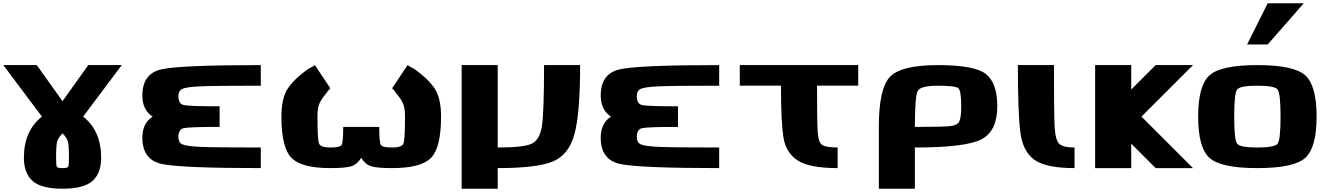

<svg xmlns="http://www.w3.org/2000/svg" viewBox="-20 -1020 8134 1165"><path d="M593.8 -62.5Q593.8 31.2 541 78.1Q488.3 125 359.4 125Q230.5 125 177.7 78.1Q125 31.2 125 -62.5Q125 -226.6 234.4 -312.5L0 -625H203.1L359.4 -406.2L515.6 -625H718.8L484.4 -312.5Q593.8 -226.6 593.8 -62.5ZM359.4 0Q388.7 0 393.6 -7.8Q398.4 -15.6 398.4 -62.5Q398.4 -138.7 391.6 -162.1Q384.8 -185.5 359.4 -210.9Q334 -185.5 327.1 -162.1Q320.3 -138.7 320.3 -62.5Q320.3 -15.6 325.2 -7.8Q330.1 0 359.4 0Z M1562.5 -500Q1281.2 -500 1195.3 -496.1Q1109.4 -492.2 1085.9 -480.5Q1062.5 -468.8 1062.5 -437.5Q1062.5 -390.6 1093.8 -382.8Q1125 -375 1312.5 -375V-250Q1125 -250 1093.8 -242.2Q1062.5 -234.4 1062.5 -187.5Q1062.5 -156.2 1085.9 -144.5Q1109.4 -132.8 1195.3 -128.9Q1281.2 -125 1562.5 -125V0Q1085.9 0 964.8 -24.4Q843.8 -48.8 843.8 -184.7Q843.8 -272.5 906.2 -312.5Q843.8 -352.5 843.8 -440.3Q843.8 -576.2 964.8 -600.6Q1085.9 -625 1562.5 -625Z M2437.5 -312.5Q2437.5 -365.2 2425.8 -391.6Q2414.1 -418 2384.8 -453.1Q2373 -470.7 2359.4 -484.4L2453.1 -625Q2472.7 -611.3 2494.1 -601.6Q2574.2 -544.9 2615.2 -486.3Q2656.2 -427.7 2656.2 -312.5Q2656.2 -125 2595.7 -62.5Q2535.2 0 2359.4 0Q2265.6 0 2230.5 -11.7Q2195.3 -23.4 2171.9 -62.5Q2148.4 -23.4 2113.3 -11.7Q2078.1 0 1984.4 0Q1808.6 0 1748 -62.5Q1687.5 -125 1687.5 -312.5Q1687.5 -427.7 1728.5 -486.3Q1769.5 -544.9 1849.6 -601.6Q1871.1 -611.3 1890.6 -625L1984.4 -484.4Q1970.7 -470.7 1959 -453.1Q1929.7 -418 1918 -391.6Q1906.2 -365.2 1906.2 -312.5Q1906.2 -171.9 1916 -148.4Q1925.8 -125 1984.4 -125Q2043 -125 2052.7 -140.6Q2062.5 -156.2 2062.5 -250H2281.2Q2281.2 -156.2 2291 -140.6Q2300.8 -125 2359.4 -125Q2418 -125 2427.7 -148.4Q2437.5 -171.9 2437.5 -312.5Z M3000 -625V-125Q3158.2 -125 3207 -148.4Q3255.9 -171.9 3268.6 -257.8Q3281.2 -343.8 3281.2 -625H3500Q3500 -328.1 3464.8 -203.1Q3429.7 -78.1 3332 -39.1Q3234.4 0 3000 0V125H2781.2V-625Z M4343.8 -500Q4062.5 -500 3976.6 -496.1Q3890.6 -492.2 3867.2 -480.5Q3843.8 -468.8 3843.8 -437.5Q3843.8 -390.6 3875 -382.8Q3906.2 -375 4093.8 -375V-250Q3906.2 -250 3875 -242.2Q3843.8 -234.4 3843.8 -187.5Q3843.8 -156.2 3867.2 -144.5Q3890.6 -132.8 3976.6 -128.9Q4062.5 -125 4343.8 -125V0Q3867.2 0 3746.1 -24.4Q3625 -48.8 3625 -184.7Q3625 -272.5 3687.5 -312.5Q3625 -352.5 3625 -440.3Q3625 -576.2 3746.1 -600.6Q3867.2 -625 4343.8 -625Z M5062.5 -125V0Q4890.6 0 4819.3 -46.9Q4748 -93.8 4733.4 -187.5Q4718.8 -281.2 4718.8 -500H4468.8V-625H5187.5V-500H4937.5Q4937.5 -289.1 4941.4 -222.7Q4945.3 -156.2 4968.8 -140.6Q4992.2 -125 5062.5 -125Z M5812.5 -375Q5812.5 -468.8 5794.9 -484.4Q5777.3 -500 5671.9 -500Q5566.4 -500 5548.8 -468.8Q5531.2 -437.5 5531.2 -250Q5689.5 -250 5738.3 -253.9Q5787.1 -257.8 5799.8 -281.2Q5812.5 -304.7 5812.5 -375ZM6031.2 -375Q6031.2 -226.6 5937.5 -175.8Q5843.8 -125 5531.2 -125V125H5312.5V-250Q5312.5 -484.4 5380.9 -554.7Q5449.2 -625 5671.9 -625Q5894.5 -625 5962.9 -570.3Q6031.2 -515.6 6031.2 -375Z M6375 -625Q6375 -343.8 6378.9 -257.8Q6382.8 -171.9 6406.2 -148.4Q6429.7 -125 6500 -125V0Q6326.5 0 6256 -50.8Q6185.5 -101.6 6170.9 -218.8Q6156.2 -335.9 6156.2 -625Z M6843.8 -625V-476.6L6992.2 -625H7218.8L6906.2 -312.5L7218.8 0H6992.2L6843.8 -148.4V0H6625V-625Z M7750 -312.5Q7750 -453.1 7732.4 -476.6Q7714.8 -500 7609.4 -500Q7503.9 -500 7486.3 -476.6Q7468.8 -453.1 7468.8 -312.5Q7468.8 -171.9 7486.3 -148.4Q7503.9 -125 7609.4 -125Q7714.8 -125 7732.4 -148.4Q7750 -171.9 7750 -312.5ZM7968.8 -312.5Q7968.8 -125 7900.4 -62.5Q7832 0 7609.4 0Q7386.7 0 7318.4 -62.5Q7250 -125 7250 -312.5Q7250 -500 7318.4 -562.5Q7386.7 -625 7609.4 -625Q7832 -625 7900.4 -562.5Q7968.8 -500 7968.8 -312.5ZM7671.9 -750H7546.9L7671.9 -1000H7890.6Z"/></svg>

Font: CraftyPE
Style: Regular
Weight: 400
Designer: Erek Butcher
Foundry: Haunted Coop
Version: Version 0.018;April 4, 2024;FontCreator 15.0.0.2962 64-bit